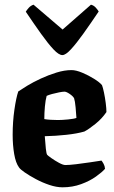

<svg xmlns="http://www.w3.org/2000/svg" viewBox="-20 -799 487 819"><path d="M247 0Q221 0 191 -10Q161 -20 133 -35Q105 -50 85.5 -63.5Q66 -77 61 -85Q47 -104 40.5 -142Q34 -180 34 -224Q34 -280 41.5 -331.5Q49 -383 58 -409Q71 -418 96.5 -433.5Q122 -449 154.5 -464Q187 -479 221 -489.5Q255 -500 285 -500Q304 -500 330.5 -489Q357 -478 381 -463Q405 -448 415 -436Q419 -426 423.5 -404.5Q428 -383 431 -359.5Q434 -336 434 -321Q415 -293 387 -270.5Q359 -248 340 -238Q309 -229 263.5 -224Q218 -219 171 -218Q173 -187 175.5 -165Q178 -143 181 -139Q183 -136 198.5 -125Q214 -114 231.5 -104.5Q249 -95 259 -95Q275 -95 304.5 -98.5Q334 -102 363.5 -106.5Q393 -111 413 -114Q417 -109 422 -100Q427 -91 428 -79Q416 -65 389.5 -46Q363 -27 326 -13.5Q289 0 247 0ZM227 -287Q245 -287 270.5 -289.5Q296 -292 306 -296Q305 -314 302.5 -341Q300 -368 296 -380Q291 -389 277 -398.5Q263 -408 255 -408Q247 -408 232 -405Q217 -402 202 -398Q187 -394 179 -390Q174 -372 171.5 -344.5Q169 -317 169 -291Q180 -289 196 -288Q212 -287 227 -287ZM246 -564Q231 -564 208 -588.5Q185 -613 155 -655Q125 -697 90 -749Q94 -756 102.5 -765.5Q111 -775 123 -779L247 -673L368 -779Q380 -776 388.5 -766.5Q397 -757 401 -750Q366 -698 336 -656Q306 -614 283 -589Q260 -564 246 -564Z"/></svg>

Font: Texturina 72pt ExtraBold
Style: Regular
Weight: 800
Designer: Guillermo Torres Carreño
Foundry: Omnibus-Type
Version: Version 1.002; ttfautohint (v1.8.3)